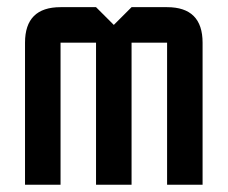

<svg xmlns="http://www.w3.org/2000/svg" viewBox="-20 -508 626 528"><path d="M244.1 -390.6H146.5V0H48.8V-390.6Q48.8 -488.3 146.5 -488.3H244.1L293 -439.5L341.8 -488.3H439.5Q537.1 -488.3 537.1 -390.6V0H439.5V-390.6H341.8V0H244.1Z"/></svg>

Font: BabelStone Runic Dotted
Style: Regular
Weight: 400
Designer: Andrew West
Foundry: BabelStone
Version: Version 3.003 March 14, 2022